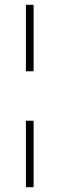

<svg xmlns="http://www.w3.org/2000/svg" viewBox="-20 -715 248 800"><path d="M88 -418V-695H120V-418ZM88 65V-212H120V65Z"/></svg>

Font: Arapey Regular-Display
Style: Regular
Weight: 400
Designer: Eduardo Rodriguez Tunni
Foundry: Eduardo Rodriguez Tunni
Version: Version 4.000